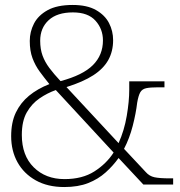

<svg xmlns="http://www.w3.org/2000/svg" viewBox="-20 -744 724 774"><path d="M239 10Q172 10 124 -17Q76 -44 50.5 -90Q25 -136 25 -195Q25 -251 44 -290.5Q63 -330 97 -358Q131 -386 179 -405Q158 -431 140 -455.5Q122 -480 111 -509.5Q100 -539 100 -579Q100 -616 117 -649Q134 -682 172 -703Q210 -724 273 -724Q331 -724 367 -703.5Q403 -683 419.5 -651Q436 -619 436 -582Q436 -537 416.5 -502Q397 -467 356 -440.5Q315 -414 248 -393L458 -167Q481 -218 491 -277Q501 -336 501 -382V-416H643V-392H616Q586 -392 569.5 -388.5Q553 -385 545.5 -372Q538 -359 533 -330Q528 -287 515 -236.5Q502 -186 480 -144L568 -50Q582 -34 602.5 -29.5Q623 -25 664 -25H678V0H558L458 -107Q436 -76 406 -49Q376 -22 335.5 -6Q295 10 239 10ZM240 -22Q312 -22 360.5 -53Q409 -84 438 -129L205 -381Q171 -369 139.5 -347.5Q108 -326 88 -291Q68 -256 68 -200Q68 -117 116 -69.5Q164 -22 240 -22ZM224 -417Q314 -441 354.5 -481.5Q395 -522 395 -581Q395 -627 365 -660.5Q335 -694 274 -694Q210 -694 176 -662.5Q142 -631 142 -580Q142 -546 151.5 -520Q161 -494 179 -470Q197 -446 224 -417Z"/></svg>

Font: Noto Serif Khmer ExtraLight
Style: Regular
Weight: 250
Version: Version 2.003